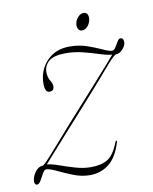

<svg xmlns="http://www.w3.org/2000/svg" viewBox="-73 -588 517 648"><g transform="rotate(-10 185.0 -264.0)"><path d="M41 -38Q35 -38 28.8 -26.8Q22.5 -15.5 16 -4Q9.5 7.5 2.5 7.5Q-6 7.5 -6 -5Q-6 -20 5.5 -36Q17 -52 31.5 -52Q36 -52 58.2 -76.5Q80.5 -101 114 -139.5Q147.5 -178 186 -220.5Q217.5 -255.5 247 -288.5Q276.5 -321.5 298.2 -346Q320 -370.5 328 -380.5Q310.5 -382 286 -390Q261.5 -398 233 -405.2Q204.5 -412.5 174 -412.5Q133.5 -412.5 116.2 -397.8Q99 -383 99 -360.5Q99 -343 107.5 -329.5Q114 -319.5 114 -310Q114 -294 98.5 -294Q82.5 -294 82.5 -323.5Q82.5 -369.5 112.2 -401Q142 -432.5 190.5 -432.5Q223 -432.5 251 -422.8Q279 -413 299.8 -403.2Q320.5 -393.5 330.5 -393.5Q337 -393.5 342.8 -402.8Q348.5 -412 353.8 -421Q359 -430 364.5 -430Q375.5 -430 375.5 -415.5Q375.5 -404 364.8 -391.8Q354 -379.5 342 -379.5Q334 -379.5 298.2 -337.2Q262.5 -295 190.5 -215Q160 -181 131 -148.8Q102 -116.5 79.8 -91.5Q57.5 -66.5 46.5 -54Q62.5 -52.5 87 -43.8Q111.5 -35 139 -27Q166.5 -19 191.5 -19Q228 -19 249.8 -32.5Q271.5 -46 288 -89Q289.5 -92.5 291.5 -92Q294 -91 292.5 -86.5Q277 -36 249 -14.5Q221 7 183.5 7Q156 7 127.5 -4.2Q99 -15.5 75.8 -26.8Q52.5 -38 41 -38ZM242.5 -478.5Q233 -478.5 229 -487.2Q225 -496 227.5 -507.5Q230.5 -519 239 -527.5Q247.5 -536 257 -536Q267 -536 270.8 -527.5Q274.5 -519 271.5 -507.5Q269 -496 260.8 -487.2Q252.5 -478.5 242.5 -478.5Z"/></g></svg>

Font: Fraunces 144pt S000 Thin
Style: Italic
Weight: 100
Italic angle: -16°
Version: Version 1.000; ttfautohint (v1.8.3)